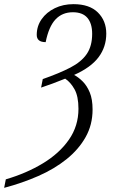

<svg xmlns="http://www.w3.org/2000/svg" viewBox="-63 -745 551 925"><path d="M-35 119Q64 90 143.5 42Q223 -6 269 -72Q315 -138 315 -221Q315 -281 296 -315Q277 -349 251 -366Q222 -354 190.5 -342.5Q159 -331 135 -323L143 -364Q223 -392 276 -419.5Q329 -447 355 -485Q381 -523 381 -582Q381 -632 358 -659Q335 -686 288 -686Q237 -686 204.5 -651.5Q172 -617 157 -542Q114 -542 114 -577Q114 -619 137.5 -652.5Q161 -686 201 -705.5Q241 -725 291 -725Q368 -725 408.5 -685Q449 -645 449 -583Q449 -519 412 -469.5Q375 -420 294 -384Q315 -373 335.5 -352.5Q356 -332 369.5 -299.5Q383 -267 383 -217Q383 -144 349.5 -84.5Q316 -25 257.5 22Q199 69 121.5 103Q44 137 -43 160Z"/></svg>

Font: Noto Serif ExtraCondensed Light
Style: Italic
Weight: 300
Width: 2
Italic angle: -12°
Designer: Monotype Design Team
Foundry: Monotype Imaging Inc.
Version: Version 2.014; ttfautohint (v1.8.4.7-5d5b)